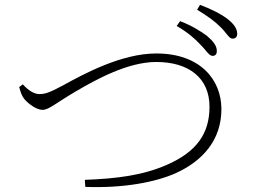

<svg xmlns="http://www.w3.org/2000/svg" viewBox="-20 -806 1040 790"><path d="M804 -623C828 -600 840 -575 856 -576C867 -577 873 -584 872 -599C871 -618 859 -635 831 -659C806 -677 771 -700 721 -719L707 -699C751 -674 782 -647 804 -623ZM887 -695C912 -671 923 -646 937 -647C950 -647 957 -656 956 -669C955 -689 942 -708 915 -729C891 -747 854 -767 803 -786L791 -766C835 -739 862 -720 887 -695ZM74 -459 59 -448C64 -429 69 -413 79 -400C94 -381 129 -354 155 -354C181 -354 210 -382 292 -430C374 -478 505 -551 623 -551C757 -551 842 -485 842 -367C842 -257 790 -182 667 -128C567 -84 460 -71 329 -66L331 -37C490 -31 621 -57 702 -93C813 -143 891 -229 891 -357C891 -477 805 -586 623 -586C480 -586 325 -502 240 -455C179 -422 163 -419 141 -419C122 -419 98 -432 74 -459Z"/></svg>

Font: Noto Serif CJK HK ExtraLight
Style: Regular
Weight: 200
Designer: Ryoko NISHIZUKA 西塚涼子 (kana & ideographs); Frank Grießhammer (Latin, Greek & Cyrillic); Wenlong ZHANG 张文龙 (bopomofo); San
Foundry: Adobe
Version: Version 2.001;hotconv 1.1.0;makeotfexe 2.6.0